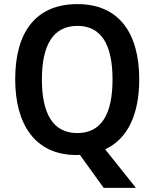

<svg xmlns="http://www.w3.org/2000/svg" viewBox="-20 -745 752 935"><path d="M658 -358C658 -587 557 -725 357 -725C153 -725 54 -587 54 -359C54 -143 148 10 353 10C358 10 364 9 369 9L485 170H642L492 -18C602 -68 658 -189 658 -358ZM184 -358C184 -524 238 -619 357 -619C475 -619 528 -525 528 -358C528 -191 475 -97 356 -97C238 -97 184 -192 184 -358Z"/></svg>

Font: Noto Sans Thai SemCond SemBd
Style: Regular
Weight: 600
Width: 4
Designer: Monotype Design Team
Foundry: Monotype Imaging Inc.
Version: Version 2.002